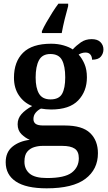

<svg xmlns="http://www.w3.org/2000/svg" viewBox="-20 -786 590 1045"><path d="M234 239Q122 239 66.5 202Q11 165 11 97Q11 42 48 12Q85 -18 142 -25Q118 -35 97 -55.5Q76 -76 76 -110Q76 -141 96.5 -164.5Q117 -188 155 -209Q111 -226 83.5 -266Q56 -306 56 -363Q56 -450 105.5 -499Q155 -548 258 -548Q295 -548 326 -539Q357 -530 376 -517Q395 -538 420 -555.5Q445 -573 479 -573Q511 -573 527 -556.5Q543 -540 543 -517Q543 -495 529 -478Q515 -461 481 -461Q481 -478 472 -489Q463 -500 446 -500Q435 -500 425.5 -497Q416 -494 408 -489Q427 -468 440 -437.5Q453 -407 453 -365Q453 -289 405.5 -239.5Q358 -190 258 -190Q247 -190 229.5 -191.5Q212 -193 203 -195Q186 -187 174 -172.5Q162 -158 162 -138Q162 -121 174 -112Q186 -103 216 -103H333Q428 -103 470.5 -62Q513 -21 513 48Q513 136 444.5 187.5Q376 239 234 239ZM255 -245Q301 -245 318 -275.5Q335 -306 335 -365Q335 -426 317.5 -459Q300 -492 254 -492Q210 -492 192 -458Q174 -424 174 -364Q174 -307 192.5 -276Q211 -245 255 -245ZM236 183Q332 183 370.5 153.5Q409 124 409 75Q409 38 386.5 23Q364 8 319 8H211Q188 8 165.5 15Q143 22 128 40Q113 58 113 94Q113 135 141.5 159Q170 183 236 183ZM208 -616Q217 -637 232.5 -664Q248 -691 265 -718Q282 -745 298 -766H351V-753Q342 -722 332 -681Q322 -640 316 -606H208Z"/></svg>

Font: Noto Serif Hentaigana SemiBold
Style: Regular
Weight: 600
Designer: Kazuhiro Yamada
Foundry: nipponia
Version: Version 1.000; ttfautohint (v1.8.4.7-5d5b)